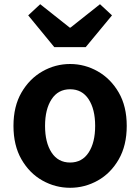

<svg xmlns="http://www.w3.org/2000/svg" viewBox="-20 -878 666 912"><path d="M313 14Q243 14 181.5 -20.5Q120 -55 82 -121Q44 -187 44 -280Q44 -373 82 -438.5Q120 -504 181.5 -539Q243 -574 313 -574Q383 -574 444.5 -539Q506 -504 544 -438.5Q582 -373 582 -280Q582 -187 544 -121Q506 -55 444.5 -20.5Q383 14 313 14ZM313 -106Q370 -106 401 -153.5Q432 -201 432 -280Q432 -359 401 -406.5Q370 -454 313 -454Q256 -454 225 -406.5Q194 -359 194 -280Q194 -201 225 -153.5Q256 -106 313 -106ZM238 -654 114 -805 171 -858 311 -747H315L455 -858L512 -805L387 -654Z"/></svg>

Font: Chiron Sans HK TT
Style: Bold
Weight: 700
Designer: Ryoko NISHIZUKA 西塚涼子 (kana, bopomofo & ideographs); Paul D. Hunt (Latin, Greek & Cyrillic); Sandoll Communications 산돌커뮤니
Foundry: Adobe
Version: Version 2.022;hotconv 1.0.109;makeotfexe 2.5.65596